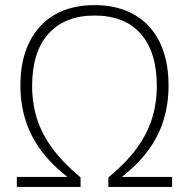

<svg xmlns="http://www.w3.org/2000/svg" viewBox="-20 -733 741 753"><path d="M46 0V-39H256V-30Q187 -82 144 -139Q101 -196 80.5 -260.5Q60 -325 60 -398Q60 -497 95 -567.5Q130 -638 195 -675.5Q260 -713 351 -713Q441 -713 506.5 -675.5Q572 -638 606.5 -567.5Q641 -497 641 -397Q641 -325 621 -260.5Q601 -196 558 -139Q515 -82 446 -30V-39H655V0H405V-37Q474 -94 515.5 -150.5Q557 -207 576 -267.5Q595 -328 595 -396Q595 -529 532 -600.5Q469 -672 351 -672Q234 -672 170 -600.5Q106 -529 106 -396Q106 -328 125 -267.5Q144 -207 186 -150.5Q228 -94 296 -37V0Z"/></svg>

Font: Nunito Sans 10pt SemiCondensed ExtraLight
Style: Regular
Weight: 250
Width: 4
Designer: Vernon Adams
Foundry: Vernon Adams
Version: Version 3.101;gftools[0.9.27]